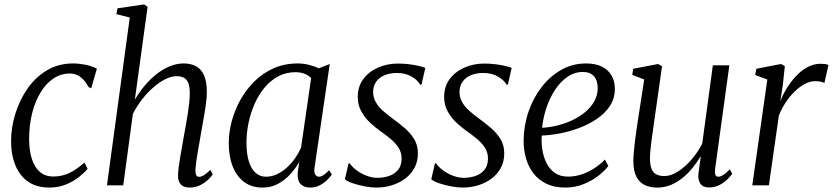

<svg xmlns="http://www.w3.org/2000/svg" viewBox="-20 -837 3761 867"><path d="M202 10Q119 10 74.5 -47.2Q30 -104.5 30 -200Q30 -260 48.8 -321.8Q67.5 -383.5 103.2 -435.5Q139 -487.5 191.2 -519Q243.5 -550.5 310.5 -550.5Q336.5 -550.5 366.2 -544.5Q396 -538.5 417.5 -527L392 -438.5L380.5 -443.5Q368 -465.5 354.8 -479Q341.5 -492.5 327 -498.8Q312.5 -505 295.5 -505Q255.5 -505 222 -483Q188.5 -461 163.8 -420.8Q139 -380.5 125.2 -326.2Q111.5 -272 111.5 -207Q112 -156 124 -118.8Q136 -81.5 160 -60.8Q184 -40 220 -40Q249 -40 272.5 -47.8Q296 -55.5 317.8 -69.5Q339.5 -83.5 361.5 -103L375.5 -74.5Q361 -57 336 -37.2Q311 -17.5 277.5 -3.8Q244 10 202 10Z M836.5 10Q820 10 808 4.2Q796 -1.5 789.8 -14Q783.5 -26.5 784 -47.5Q784.5 -62 787 -82.8Q789.5 -103.5 793.8 -127.8Q798 -152 802.5 -177.5Q807 -203 811 -226.5Q815 -250 819.8 -275Q824.5 -300 828.2 -325Q832 -350 834.5 -373.2Q837 -396.5 837 -416Q837 -445 830.5 -461.8Q824 -478.5 810.8 -485.8Q797.5 -493 777 -493Q753.5 -493 726.5 -479.5Q699.5 -466 672.2 -442.2Q645 -418.5 621.2 -387.8Q597.5 -357 580 -322.5L536.5 0H463L566 -758L505.5 -773L510.5 -799.5L630.5 -817L646.5 -806.5L589 -387Q609 -421 634 -450.8Q659 -480.5 687.5 -502.8Q716 -525 746.8 -537.8Q777.5 -550.5 809.5 -550.5Q842.5 -550.5 866 -537.5Q889.5 -524.5 901.8 -496Q914 -467.5 914 -420Q914 -399 910 -368.8Q906 -338.5 900 -304.8Q894 -271 888.5 -240Q885 -218.5 880.8 -195.2Q876.5 -172 872.8 -149.5Q869 -127 866.2 -107Q863.5 -87 862.5 -71.5Q862 -55.5 866 -47Q870 -38.5 878.5 -38.5Q889.5 -38.5 901.2 -46Q913 -53.5 930 -70L940.5 -49.5Q935 -40 920.2 -26Q905.5 -12 884.2 -1Q863 10 836.5 10Z M1400.5 -81Q1397 -57 1404 -48Q1411 -39 1420 -39Q1429.5 -39 1441 -46.5Q1452.5 -54 1466 -68.5L1478.5 -49Q1474 -42 1460.8 -27.8Q1447.5 -13.5 1426.8 -1.8Q1406 10 1380.5 10Q1352.5 10 1337 -6.5Q1321.5 -23 1324.5 -59L1331.5 -106Q1314.5 -76.5 1290.5 -50Q1266.5 -23.5 1235.2 -6.8Q1204 10 1166 10Q1116.5 10 1082.5 -15.2Q1048.5 -40.5 1030.8 -85.5Q1013 -130.5 1013 -190.5Q1013 -238 1026.2 -288.5Q1039.5 -339 1065.2 -385.5Q1091 -432 1128.8 -469.5Q1166.5 -507 1215.8 -528.8Q1265 -550.5 1325 -550.5Q1348.5 -550.5 1373.8 -544.5Q1399 -538.5 1419.5 -528.5L1469 -548ZM1385 -484.5Q1372.5 -497.5 1354.5 -504.2Q1336.5 -511 1314 -511Q1271.5 -511 1236.8 -492.5Q1202 -474 1175.2 -442Q1148.5 -410 1130.2 -369Q1112 -328 1102.5 -283Q1093 -238 1093 -193.5Q1093 -141.5 1104 -107.2Q1115 -73 1134.8 -56Q1154.5 -39 1180 -39Q1207 -39 1231.2 -50.5Q1255.5 -62 1276.2 -81Q1297 -100 1313 -123.2Q1329 -146.5 1339.5 -170.5Z M1883.5 -455H1877Q1867.5 -474 1839.2 -490.8Q1811 -507.5 1772.5 -507.5Q1741.5 -507.5 1718 -498Q1694.5 -488.5 1680.5 -470.5Q1666.5 -452.5 1665 -426Q1664 -399.5 1676 -377.5Q1688 -355.5 1708.2 -337.5Q1728.5 -319.5 1750.5 -303.5Q1778.5 -283 1805 -260.8Q1831.5 -238.5 1849.2 -210.5Q1867 -182.5 1867 -144.5Q1867 -107 1851.2 -78.2Q1835.5 -49.5 1809 -30Q1782.5 -10.5 1749 -0.2Q1715.5 10 1679.5 10Q1656 10 1626.8 4.5Q1597.5 -1 1572.8 -9.5Q1548 -18 1537.5 -27.5L1554 -99.5H1559Q1570.5 -82.5 1591 -67.5Q1611.5 -52.5 1636.2 -43.2Q1661 -34 1684 -34Q1712 -34 1737 -42.5Q1762 -51 1777.8 -70.2Q1793.5 -89.5 1793.5 -121Q1793.5 -149.5 1778.5 -171.8Q1763.5 -194 1741.2 -212Q1719 -230 1697.5 -245Q1677.5 -259 1653.8 -280.5Q1630 -302 1612.8 -331.8Q1595.5 -361.5 1595.5 -399.5Q1595.5 -446 1620.5 -479.8Q1645.5 -513.5 1687 -531.8Q1728.5 -550 1777 -550Q1802.5 -550 1826.8 -547Q1851 -544 1870.2 -539.5Q1889.5 -535 1900.5 -530.5Z M2273.5 -455H2267Q2257.5 -474 2229.2 -490.8Q2201 -507.5 2162.5 -507.5Q2131.5 -507.5 2108 -498Q2084.5 -488.5 2070.5 -470.5Q2056.5 -452.5 2055 -426Q2054 -399.5 2066 -377.5Q2078 -355.5 2098.2 -337.5Q2118.5 -319.5 2140.5 -303.5Q2168.5 -283 2195 -260.8Q2221.5 -238.5 2239.2 -210.5Q2257 -182.5 2257 -144.5Q2257 -107 2241.2 -78.2Q2225.5 -49.5 2199 -30Q2172.5 -10.5 2139 -0.2Q2105.5 10 2069.5 10Q2046 10 2016.8 4.5Q1987.5 -1 1962.8 -9.5Q1938 -18 1927.5 -27.5L1944 -99.5H1949Q1960.5 -82.5 1981 -67.5Q2001.5 -52.5 2026.2 -43.2Q2051 -34 2074 -34Q2102 -34 2127 -42.5Q2152 -51 2167.8 -70.2Q2183.5 -89.5 2183.5 -121Q2183.5 -149.5 2168.5 -171.8Q2153.5 -194 2131.2 -212Q2109 -230 2087.5 -245Q2067.5 -259 2043.8 -280.5Q2020 -302 2002.8 -331.8Q1985.5 -361.5 1985.5 -399.5Q1985.5 -446 2010.5 -479.8Q2035.5 -513.5 2077 -531.8Q2118.5 -550 2167 -550Q2192.5 -550 2216.8 -547Q2241 -544 2260.2 -539.5Q2279.5 -535 2290.5 -530.5Z M2727 -87.5Q2712 -67 2683.2 -44.2Q2654.5 -21.5 2615.8 -5.8Q2577 10 2532.5 10Q2483 10 2447 -7.5Q2411 -25 2388.2 -55Q2365.5 -85 2354.8 -123.5Q2344 -162 2344.5 -204Q2345.5 -272 2367 -334Q2388.5 -396 2426.5 -444.8Q2464.5 -493.5 2515.2 -522Q2566 -550.5 2626 -550.5Q2669.5 -550.5 2698.5 -535.8Q2727.5 -521 2742 -495.2Q2756.5 -469.5 2756.5 -436.5Q2756.5 -393 2734.5 -359.2Q2712.5 -325.5 2676.2 -300.8Q2640 -276 2596.2 -259.5Q2552.5 -243 2508 -234.5Q2463.5 -226 2426.5 -225Q2424 -193.5 2429 -161Q2434 -128.5 2447.8 -100.8Q2461.5 -73 2485.5 -56.2Q2509.5 -39.5 2545.5 -39.5Q2573.5 -39.5 2601.8 -48Q2630 -56.5 2658 -73.5Q2686 -90.5 2711.5 -116.5ZM2612 -512Q2574 -512 2542 -489.8Q2510 -467.5 2486 -430.8Q2462 -394 2447.2 -349.5Q2432.5 -305 2428 -260Q2466 -262 2502.5 -271.8Q2539 -281.5 2571 -297.5Q2603 -313.5 2627.2 -335Q2651.5 -356.5 2665.2 -382.8Q2679 -409 2679 -438.5Q2679 -474 2661.8 -493Q2644.5 -512 2612 -512Z M2948 10Q2915 10 2890.8 -1.8Q2866.5 -13.5 2853.2 -40Q2840 -66.5 2840 -110.5Q2840 -126 2842 -149.2Q2844 -172.5 2847.2 -198.8Q2850.5 -225 2854 -249.5Q2857.5 -274 2860 -290.5L2889 -478L2835 -499L2839.5 -526.5L2951.5 -548L2969.5 -538L2933.5 -284.5Q2931 -265.5 2927.8 -244Q2924.5 -222.5 2921.8 -200.5Q2919 -178.5 2917 -158.2Q2915 -138 2915 -122Q2915 -90.5 2922.8 -73Q2930.5 -55.5 2945.2 -48.8Q2960 -42 2980 -42Q3009 -42 3040.8 -62Q3072.5 -82 3101.5 -115.2Q3130.5 -148.5 3151 -188.5L3199 -542H3273.5L3209.5 -77Q3207 -58.5 3210.2 -48.8Q3213.5 -39 3223 -39Q3233 -39 3246 -47Q3259 -55 3275.5 -72.5L3286.5 -52.5Q3281 -43.5 3266.2 -28.8Q3251.5 -14 3230 -2.2Q3208.5 9.5 3182.5 9.5Q3153.5 9.5 3142 -8.8Q3130.5 -27 3134 -52.5Q3134 -55 3135.2 -63.8Q3136.5 -72.5 3138.2 -84.8Q3140 -97 3141.5 -109Q3143 -121 3144.5 -130L3143.5 -130.5Q3126.5 -102.5 3105.8 -77Q3085 -51.5 3060.2 -32Q3035.5 -12.5 3007.5 -1.2Q2979.5 10 2948 10Z M3377 0 3445 -478 3390 -498.5 3395.5 -526.5 3506.5 -548 3524 -538.5 3515 -453.5 3503.5 -379Q3513.5 -407 3531.5 -436.5Q3549.5 -466 3573 -491.8Q3596.5 -517.5 3625.2 -533.2Q3654 -549 3685.5 -549Q3696.5 -549 3706.2 -547.8Q3716 -546.5 3721 -543L3702.5 -462Q3697 -466 3686 -468.2Q3675 -470.5 3661 -470.5Q3637.5 -470.5 3613.8 -457.8Q3590 -445 3567.8 -423.2Q3545.5 -401.5 3527.2 -373.5Q3509 -345.5 3497 -315L3452 0Z"/></svg>

Font: Merriweather 60pt Light
Style: Italic
Weight: 300
Italic angle: -7.8°
Version: Version 2.101